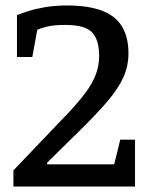

<svg xmlns="http://www.w3.org/2000/svg" viewBox="-20 -681 534 701"><path d="M29 0V-59L222 -261Q264 -305 290 -339.5Q316 -374 329 -407Q342 -440 342 -477Q342 -535 316.5 -562.5Q291 -590 219 -590Q177 -590 152.5 -584Q128 -578 116 -572L98 -473H42V-626Q57 -632 83.5 -640.5Q110 -649 146 -655Q182 -661 224 -661Q301 -661 351 -642.5Q401 -624 425 -585Q449 -546 449 -486Q449 -440 430.5 -399Q412 -358 373.5 -312.5Q335 -267 274 -207L152 -87V-81H397L419 -171H473V0Z"/></svg>

Font: Faustina Medium
Style: Regular
Weight: 500
Designer: Alfonso Garcia
Foundry: http://www.omnibus-type.com
Version: Version 1.200